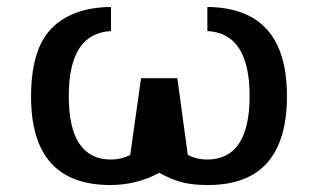

<svg xmlns="http://www.w3.org/2000/svg" viewBox="-20 -511 923 550"><path d="M69 -234Q69 -371 128.5 -430.5Q188 -490 298 -491V-422Q177 -416 177 -236Q177 -54 298 -54Q327 -54 353 -67Q358 -103 368.5 -177Q379 -251 384 -287H488L518 -67Q544 -54 573 -54Q695 -54 695 -236Q695 -416 574 -422V-491Q802 -489 802 -236Q802 19 576 19Q532 19 502.5 11.5Q473 4 436 -16Q372 19 296 19Q69 19 69 -234Z"/></svg>

Font: Coval
Style: Medium
Weight: 500
Foundry: Context Ltd
Version: Version 001.000